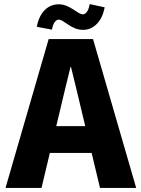

<svg xmlns="http://www.w3.org/2000/svg" viewBox="-20 -919 692 939"><path d="M218 -728H435L646 0H469L353 -486L327 -592H325L299 -486L183 0H7ZM244 -302H410L438 -171H214ZM419 -899 492 -883Q482 -831 453.5 -802Q425 -773 386 -773Q365 -773 347 -780.5Q329 -788 314.5 -798Q300 -808 288 -815.5Q276 -823 267 -823Q257 -823 248 -811.5Q239 -800 234 -774L160 -788Q170 -841 198.5 -869.5Q227 -898 267 -898Q287 -898 305 -890.5Q323 -883 338 -873Q353 -863 364.5 -856Q376 -849 386 -849Q396 -849 405 -861Q414 -873 419 -899Z"/></svg>

Font: Murecho Thin
Style: Bold
Weight: 700
Version: Version 1.010